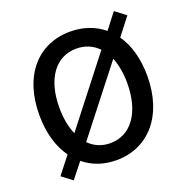

<svg xmlns="http://www.w3.org/2000/svg" viewBox="-142 -904 1037 1071"><g transform="rotate(-20 377.0 -368.5)"><path d="M554 -525C571 -483 581 -431 581 -371C581 -198 502 -88 379 -88C329 -88 286 -106 253 -140ZM208 -209C189 -253 178 -308 178 -371C178 -544 257 -649 379 -649C431 -649 475 -630 509 -595ZM711 -726 648 -774 577 -682C524 -726 456 -750 379 -750C190 -750 59 -608 59 -371C59 -264 85 -176 132 -111L53 -10L115 37L186 -53C238 -10 304 13 379 13C568 13 700 -134 700 -371C700 -474 675 -560 631 -623Z"/></g></svg>

Font: Genne Gothic Medium
Style: Regular
Weight: 500
Designer: Ryoko NISHIZUKA (kana & ideographs); Paul D. Hunt (Latin, Greek & Cyrillic); Wenlong ZHANG (bopomofo); Sandoll Communica
Foundry: Adobe Systems Incorporated
Version: Version 1.004;PS 1.004;hotconv 16.6.51;makeotf.lib2.5.65220